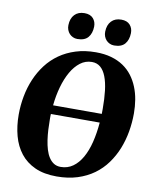

<svg xmlns="http://www.w3.org/2000/svg" viewBox="-103 -1047 919 1134"><g transform="rotate(10 357.0 -479.5)"><path d="M294.9 -811Q280.3 -811 268.1 -816.7Q255.9 -822.3 247.1 -831.8Q238.3 -841.3 233.4 -854.5Q228.5 -867.7 229 -882.8Q230 -922.9 251.7 -945.8Q273.4 -968.8 311 -968.8Q345.7 -968.8 363.3 -949Q380.9 -929.2 380.4 -899.9Q379.4 -858.9 358.9 -835Q338.4 -811 294.9 -811ZM515.6 -811Q501 -811 488.8 -816.7Q476.6 -822.3 467.8 -831.8Q459 -841.3 454.1 -854.5Q449.2 -867.7 449.7 -882.8Q450.7 -922.9 472.4 -945.8Q494.1 -968.8 531.7 -968.8Q566.4 -968.8 584 -949Q601.6 -929.2 601.1 -899.9Q600.1 -858.9 579.6 -835Q559.1 -811 515.6 -811ZM31.7 -311Q31.7 -367.2 42 -421.9Q52.2 -476.6 73.2 -525.9Q94.2 -575.2 125.7 -616.7Q157.2 -658.2 200.2 -688.5Q243.2 -718.8 297.4 -735.8Q351.6 -752.9 417.5 -752.9Q469.2 -752.9 510.3 -741.2Q551.3 -729.5 582.8 -708.3Q614.3 -687 636.5 -657.7Q658.7 -628.4 673.1 -593Q687.5 -557.6 694.1 -517.8Q700.7 -478 700.7 -436Q700.7 -380.9 691.2 -326.2Q681.6 -271.5 661.9 -222.2Q642.1 -172.9 611.3 -130.4Q580.6 -87.9 537.6 -56.6Q494.6 -25.4 439.2 -7.8Q383.8 9.8 314.9 9.8Q238.8 9.8 185.1 -14.6Q131.3 -39.1 97.4 -82.3Q63.5 -125.5 47.6 -184.1Q31.7 -242.7 31.7 -311ZM329.1 -49.8Q370.1 -49.8 401.9 -72.3Q433.6 -94.7 456.3 -134.8Q479 -174.8 492.4 -229.2Q505.9 -283.7 511.2 -347.7H218.3Q217.8 -339.8 217.8 -332.3Q217.8 -324.7 217.8 -316.9Q217.8 -285.6 219.5 -253.7Q221.2 -221.7 225.6 -191.9Q230 -162.1 237.8 -136.2Q245.6 -110.4 258.1 -91.1Q270.5 -71.8 287.8 -60.8Q305.2 -49.8 329.1 -49.8ZM404.3 -692.4Q365.7 -692.4 334.7 -668.7Q303.7 -645 280.8 -605Q257.8 -564.9 242.9 -512Q228 -459 222.2 -400.4H514.2Q514.2 -407.7 514.4 -415Q514.6 -422.4 514.6 -430.2Q514.6 -491.7 508.8 -540.3Q502.9 -588.9 489.7 -622.8Q476.6 -656.7 455.6 -674.6Q434.6 -692.4 404.3 -692.4Z"/></g></svg>

Font: Merriweather UltraBold
Style: Italic
Weight: 900
Italic angle: -7°
Designer: Eben Sorkin ( eben@eyebytes.com )
Foundry: Eben Sorkin ( eben@eyebytes.com )
Version: Version 1.52; ttfautohint (v1.4.1)